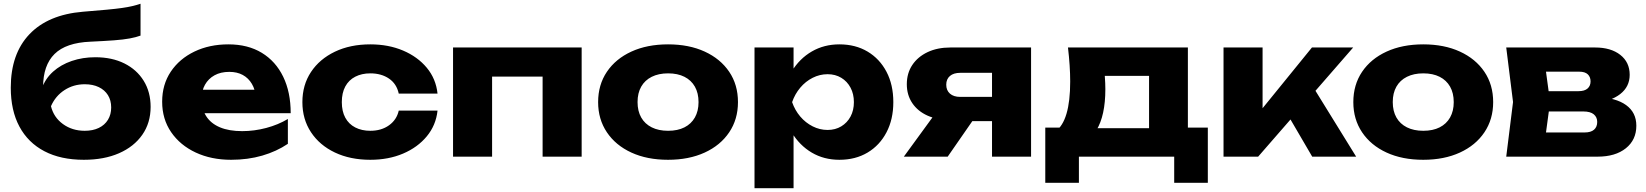

<svg xmlns="http://www.w3.org/2000/svg" viewBox="-20 -820 8614 1005"><path d="M418.8 16.4Q298 16.4 212.4 -28.4Q126.8 -73.2 81.6 -157.5Q36.4 -241.8 36.4 -361Q36.4 -538.2 134.1 -640.8Q231.8 -743.4 414.2 -758.6Q489.2 -764.6 538.3 -769.2Q587.4 -773.8 618.8 -778.3Q650.2 -782.8 672.5 -788.1Q694.8 -793.4 715.6 -800.4V-633.6Q692.4 -625 659.2 -618.8Q626 -612.6 576.4 -608.9Q526.8 -605.2 453.4 -601.8Q325.4 -596.6 265.5 -537.4Q205.6 -478.2 205.6 -364.8V-343.6L199.8 -358.8Q217.6 -408.8 257.9 -445Q298.2 -481.2 355.3 -500.8Q412.4 -520.4 479 -520.4Q566 -520.4 631 -488Q696 -455.6 732.2 -397Q768.4 -338.4 768.4 -260.6Q768.4 -177 724.9 -114.6Q681.4 -52.2 603 -17.9Q524.6 16.4 418.8 16.4ZM423.6 -135.4Q466 -135.4 497.1 -150.4Q528.2 -165.4 545.1 -193.1Q562 -220.8 562 -257.4Q562 -294.6 545.1 -321.8Q528.2 -349 497.1 -364Q466 -379 423.6 -379Q364.8 -379 317.6 -348.4Q270.4 -317.8 246.8 -264.2Q260.8 -206.2 309.3 -170.8Q357.8 -135.4 423.6 -135.4Z M1189.6 16.4Q1085.8 16.4 1004.3 -21.7Q922.8 -59.8 875.8 -128.3Q828.8 -196.8 828.8 -287.6Q828.8 -377.4 873.9 -444.8Q919 -512.2 997.6 -550Q1076.2 -587.8 1175.4 -587.8Q1277.6 -587.8 1350.4 -543.5Q1423.2 -499.2 1462.4 -418.3Q1501.6 -337.4 1501.6 -227.4H994.4V-350.4H1386.8L1320 -307.4Q1316.4 -350.8 1298.3 -381.2Q1280.2 -411.6 1250.6 -427.7Q1221 -443.8 1180.2 -443.8Q1135.2 -443.8 1102.9 -425.9Q1070.6 -408 1052.9 -376.4Q1035.2 -344.8 1035.2 -303.4Q1035.2 -249.4 1059.5 -211.5Q1083.8 -173.6 1131.2 -153.6Q1178.6 -133.6 1247.6 -133.6Q1310.8 -133.6 1373.4 -150.2Q1436 -166.8 1486.8 -197.2V-67.2Q1427.6 -27.2 1352.5 -5.4Q1277.4 16.4 1189.6 16.4Z M2270.2 -241Q2262 -164.4 2214 -106.4Q2166 -48.4 2089.7 -16Q2013.4 16.4 1918.4 16.4Q1813.2 16.4 1733 -21.7Q1652.8 -59.8 1607.8 -128Q1562.8 -196.2 1562.8 -285.4Q1562.8 -375.2 1607.8 -443.1Q1652.8 -511 1733 -549.4Q1813.2 -587.8 1918.4 -587.8Q2013.4 -587.8 2089.7 -555.4Q2166 -523 2214 -465.3Q2262 -407.6 2270.2 -330H2067.2Q2056.2 -381.4 2016.1 -408.7Q1976 -436 1918.4 -436Q1873.4 -436 1839.5 -418.5Q1805.6 -401 1787.4 -367.4Q1769.2 -333.8 1769.2 -285.4Q1769.2 -237.4 1787.4 -203.9Q1805.6 -170.4 1839.5 -152.9Q1873.4 -135.4 1918.4 -135.4Q1976.4 -135.4 2016.5 -164.3Q2056.6 -193.2 2067.2 -241Z M3024.6 -571.4V0H2820.2V-512.4L2913.8 -419.2H2462.2L2555.8 -512.4V0H2351.4V-571.4Z M3476.7 16.4Q3367.2 16.4 3284.9 -21.4Q3202.6 -59.2 3156.7 -127.5Q3110.8 -195.8 3110.8 -285.5Q3110.8 -376.2 3156.7 -444.2Q3202.6 -512.2 3285 -550Q3367.4 -587.8 3476.9 -587.8Q3586.4 -587.8 3668.7 -550Q3751 -512.2 3796.9 -444.3Q3842.8 -376.4 3842.8 -285.5Q3842.8 -195.6 3796.9 -127.4Q3751 -59.2 3668.6 -21.4Q3586.2 16.4 3476.7 16.4ZM3476.9 -135.4Q3527.2 -135.4 3562.7 -153.4Q3598.2 -171.4 3617.3 -205.1Q3636.4 -238.9 3636.4 -285.4Q3636.4 -332.8 3617.3 -366.4Q3598.2 -400 3562.7 -418Q3527.2 -436 3476.9 -436Q3427.4 -436 3391.4 -418Q3355.4 -400 3336.3 -366.4Q3317.2 -332.8 3317.2 -285.7Q3317.2 -238.6 3336.3 -205Q3355.4 -171.4 3391.4 -153.4Q3427.4 -135.4 3476.9 -135.4Z M3929.4 -571.4H4133.8V-407.4L4125.4 -382.6V-223L4133.8 -176V165H3929.4ZM4068.8 -285.4Q4082.4 -377.8 4123.7 -445.5Q4165 -513.2 4229.2 -550.5Q4293.4 -587.8 4373.6 -587.8Q4457.8 -587.8 4521.2 -550Q4584.6 -512.2 4620.3 -444.2Q4656 -376.2 4656 -285.4Q4656 -195.6 4620.3 -127.4Q4584.6 -59.2 4521.2 -21.4Q4457.8 16.4 4373.6 16.4Q4292.8 16.4 4229.1 -21.2Q4165.4 -58.8 4124.2 -126.7Q4083 -194.6 4068.8 -285.4ZM4449.6 -285.4Q4449.6 -328 4432.1 -361Q4414.6 -394 4383.5 -412.8Q4352.4 -431.6 4312 -431.6Q4271 -431.6 4233.8 -412.8Q4196.6 -394 4168.8 -361Q4141 -328 4126.2 -285.4Q4141 -242.8 4168.8 -210.1Q4196.6 -177.4 4233.8 -158.6Q4271 -139.8 4312 -139.8Q4352.4 -139.8 4383.5 -158.6Q4414.6 -177.4 4432.1 -210.1Q4449.6 -242.8 4449.6 -285.4Z M5229.2 -312.8V-185.8H4956.3L4954.4 -191.8Q4886.7 -191.8 4835.3 -214.7Q4784 -237.6 4755.3 -280.1Q4726.6 -322.7 4726.6 -379Q4726.6 -436.8 4755.3 -479.8Q4784 -522.8 4835.3 -547.1Q4886.7 -571.4 4954.4 -571.4H5377V0H5172.6V-520.6L5229.4 -438.8H5006.4Q4971.8 -438.8 4952.4 -422.4Q4933 -406 4933 -376.5Q4933 -347 4952.4 -329.9Q4971.8 -312.8 5006.4 -312.8ZM5126 -267.4 4940.6 0H4711L4906 -267.4Z M6302.2 -152.2V137H6126.2V0H5627.4V137H5451.4V-152.2H5623.2L5661 -149H6075.2L6109.6 -152.2ZM5570.2 -571.4H6197.8V-38.6H5994.6V-516.4L6088.2 -422.8H5670L5746.4 -497.4Q5760.4 -455.8 5763.1 -419.5Q5765.8 -383.2 5765.8 -353Q5765.8 -214.8 5719.1 -138.4Q5672.4 -62 5587 -62L5504 -131.6Q5581.8 -186.2 5581.8 -393.6Q5581.8 -434.4 5578.8 -479Q5575.8 -523.6 5570.2 -571.4Z M6384.4 0V-571.4H6588.8V-159.2L6529.4 -180.4L6847.2 -571.4H7063L6565.6 0ZM6848.6 0 6685.8 -278.8 6839.8 -386.6 7078.6 0Z M7429.7 16.4Q7320.2 16.4 7237.9 -21.4Q7155.6 -59.2 7109.7 -127.5Q7063.8 -195.8 7063.8 -285.5Q7063.8 -376.2 7109.7 -444.2Q7155.6 -512.2 7238 -550Q7320.4 -587.8 7429.9 -587.8Q7539.4 -587.8 7621.7 -550Q7704 -512.2 7749.9 -444.3Q7795.8 -376.4 7795.8 -285.5Q7795.8 -195.6 7749.9 -127.4Q7704 -59.2 7621.6 -21.4Q7539.2 16.4 7429.7 16.4ZM7429.9 -135.4Q7480.2 -135.4 7515.7 -153.4Q7551.2 -171.4 7570.3 -205.1Q7589.4 -238.9 7589.4 -285.4Q7589.4 -332.8 7570.3 -366.4Q7551.2 -400 7515.7 -418Q7480.2 -436 7429.9 -436Q7380.4 -436 7344.4 -418Q7308.4 -400 7289.3 -366.4Q7270.2 -332.8 7270.2 -285.7Q7270.2 -238.6 7289.3 -205Q7308.4 -171.4 7344.4 -153.4Q7380.4 -135.4 7429.9 -135.4Z M7864.2 0 7899.8 -286 7864.2 -571.4H8329.4Q8412 -571.4 8461.2 -532.8Q8510.4 -494.2 8510.4 -428.4Q8510.4 -366.4 8460.9 -327.7Q8411.4 -289 8323.6 -280.2L8336.6 -312.6Q8438.2 -308.8 8491.7 -269.9Q8545.2 -231 8545.2 -162Q8545.2 -87.8 8490.3 -43.9Q8435.4 0 8342.4 0ZM8061 -42.8 7982.2 -126.6H8274Q8307.2 -126.6 8323.8 -141.1Q8340.4 -155.6 8340.4 -181.8Q8340.4 -206.4 8322.6 -221.5Q8304.8 -236.6 8266.8 -236.6H8022.2V-342.8H8243Q8274.2 -342.8 8289.9 -356.7Q8305.6 -370.6 8305.6 -394Q8305.6 -417 8291.1 -430.9Q8276.6 -444.8 8246.6 -444.8H7983.2L8061 -528.2L8093.8 -286Z"/></svg>

Font: Unbounded
Style: Regular
Weight: 400
Designer: Luke Prowse, Jean-Baptiste Morizot, Fátima Lázaro, Florian Runge
Foundry: NaN
Version: Version 1.701;gftools[0.9.28.dev5+ged2979d]